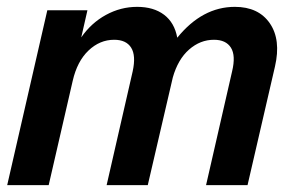

<svg xmlns="http://www.w3.org/2000/svg" viewBox="-20 -540 855 560"><path d="M1 0 118 -510H235L217 -431Q246 -473 289 -496.5Q332 -520 380 -520Q428 -520 458.5 -497Q489 -474 497 -430Q570 -520 665 -520Q734 -520 767 -472Q800 -424 782 -346L702 0H581L657 -332Q668 -378 653.5 -401Q639 -424 604 -424Q564 -424 531.5 -395.5Q499 -367 484 -314L411 0H291L367 -332Q377 -378 362.5 -401Q348 -424 313 -424Q271 -424 238 -392.5Q205 -361 192 -304L122 0Z"/></svg>

Font: Instrument Sans SemiCondensed SemiBold Italic
Style: Regular
Weight: 600
Width: 4
Italic angle: -13°
Designer: Rodrigo Fuenzalida
Foundry: fragTYPE
Version: Version 1.000; ttfautohint (v1.8.4.7-5d5b);gftools[0.9.28]